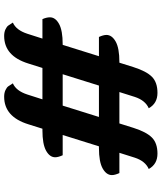

<svg xmlns="http://www.w3.org/2000/svg" viewBox="55 -842 797 948"><g transform="rotate(90 454.0 -367.5)"><path d="M501 -278 557 -457H402L346 -278ZM710 -457H702L646 -278H746Q756 -256 756 -241Q756 -214 723.5 -196Q691 -178 623 -178H615L593 -108Q556 11 457 11Q438 11 424.5 4.5Q411 -2 406 -9Q401 -16 391 -32Q428 -48 446 -103L470 -178H315L293 -108Q256 11 157 11Q138 11 124.5 4.5Q111 -2 106 -9Q101 -16 91 -32Q128 -48 146 -103L170 -178H74Q65 -198 65 -215Q65 -242 97.5 -260Q130 -278 198 -278H201L257 -457H162Q152 -479 152 -494Q152 -521 184.5 -539.5Q217 -558 286 -558H289L311 -628Q331 -691 358.5 -718.5Q386 -746 438 -746Q490 -746 514 -703Q475 -686 458 -634L434 -558H589L611 -628Q631 -691 658.5 -718.5Q686 -746 738 -746Q790 -746 814 -703Q775 -686 758 -634L734 -558H834Q844 -536 844 -521Q844 -494 811.5 -475.5Q779 -457 710 -457Z"/></g></svg>

Font: Laila
Style: Bold
Weight: 700
Designer: Hitesh Malaviya
Foundry: Indian Type Foundry
Version: Version 1.302;PS 1.0;hotconv 1.0.78;makeotf.lib2.5.61930; tt